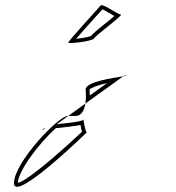

<svg xmlns="http://www.w3.org/2000/svg" viewBox="-20 -800 682 742"><path d="M34 -92C34 -14 316 -289 316 -289C308 -289 302 -348 302 -338C302 -329 207 -321 199 -320L244 -352H242C206 -352 34 -172 34 -92ZM49 -93C50 -141 136 -252 196 -305H201C206 -306 263 -311 291 -317C293 -308 294 -299 297 -291C256 -252 93 -103 49 -93ZM142 -298H147L156 -308ZM244 -352H272C296 -352 306 -376 310 -400ZM244 -635C244 -630 338 -640 344 -652C350 -664 460 -744 447 -744C434 -744 374 -790 368 -778C361 -768 244 -643 244 -635ZM274 -650C304 -685 360 -746 376 -764C388 -759 408 -746 422 -738C393 -713 344 -677 332 -661C323 -657 295 -652 274 -650ZM310 -400 456 -505C417 -499 311 -484 311 -454C311 -453 314 -426 310 -400ZM326 -454C330 -460 361 -472 394 -479L327 -431C327 -444 326 -451 326 -454ZM456 -505C471 -507 477 -508 461 -508Z"/></svg>

Font: Ampere
Style: OuLn
Weight: 400
Version: Version 1